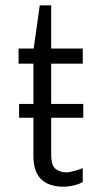

<svg xmlns="http://www.w3.org/2000/svg" viewBox="-20 -694 394 724"><path d="M217 10Q185 10 159.5 -1.5Q134 -13 120 -38.5Q106 -64 106 -104V-454H50V-511H107L130 -674H173V-511H292V-454H173V-112Q173 -68 191 -56Q209 -44 230 -44Q241 -44 260.5 -49.5Q280 -55 292 -60V-8Q283 -2 270 2Q257 6 243.5 8Q230 10 217 10ZM52 -250V-302H294V-250Z"/></svg>

Font: Chivo Medium ExtraLight
Style: Regular
Weight: 250
Version: Version 2.002